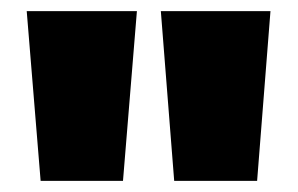

<svg xmlns="http://www.w3.org/2000/svg" viewBox="-20 -720 535 345"><path d="M28 -700H226L201 -395H53ZM269 -700H466L442 -395H293Z"/></svg>

Font: Notable
Style: Regular
Weight: 400
Designer: Multiple Designers
Foundry: Google, Inc.
Version: Version 1.100